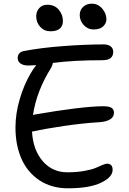

<svg xmlns="http://www.w3.org/2000/svg" viewBox="-20 -957 700 1043"><path d="M487.8 -796.9Q457 -796.9 435.1 -820.6Q413.1 -844.2 413.1 -876Q413.1 -902.3 431.6 -919.7Q450.2 -937 478 -937Q512.7 -937 535.4 -910.2Q558.1 -883.3 558.1 -852.1Q558.1 -830.6 540.5 -813.7Q522.9 -796.9 487.8 -796.9ZM253.9 -787.1Q220.7 -787.1 198.7 -810.8Q176.8 -834.5 176.8 -868.2Q176.8 -895.5 193.4 -913.3Q210 -931.2 236.8 -931.2Q276.9 -931.2 299.3 -904.1Q321.8 -877 321.8 -842.8Q321.8 -816.9 305.2 -802Q288.6 -787.1 253.9 -787.1ZM160.2 -243.2Q158.2 -242.2 153.8 -242.2Q159.7 -142.6 211.9 -81.8Q264.2 -21 346.2 -21Q396 -21 437 -28.3Q478 -35.6 498.5 -44.4Q519 -53.2 536.1 -60.5Q553.2 -67.9 561 -67.9Q591.8 -67.9 591.8 -34.2Q591.8 5.4 528.8 35.6Q465.8 65.9 349.1 65.9Q259.8 65.9 194.3 22.5Q128.9 -21 96.4 -95Q64 -168.9 64 -264.2Q64 -339.8 87.2 -418.7Q110.4 -497.6 147 -559.1Q158.7 -580.1 176.8 -603Q148.4 -601.1 134.8 -601.1Q106.4 -601.1 91.3 -612.1Q76.2 -623 76.2 -641.1Q76.2 -671.4 106.9 -679.2Q199.7 -697.3 321.5 -706.5Q443.4 -715.8 543.9 -715.8Q568.4 -715.8 581.8 -704.6Q595.2 -693.4 595.2 -675.8Q595.2 -629.9 537.1 -629.9Q379.9 -629.9 267.1 -615.2Q265.6 -603.5 257.8 -588.9Q178.2 -461.9 159.2 -332Q162.1 -333 169.9 -335Q423.8 -378.9 540 -379.9Q572.3 -379.9 585.7 -371.3Q599.1 -362.8 599.1 -345.2Q599.1 -319.8 575.9 -307.1Q552.7 -294.4 516.1 -293Q429.2 -287.6 328.9 -272.9Q228.5 -258.3 160.2 -243.2Z"/></svg>

Font: Shantell Sans Irregular Bouncy
Style: Regular
Weight: 400
Designer: Stephen Nixon, Anya Danilova, Shantell Martin
Foundry: Arrow Type
Version: Version 1.006;[9816181b4]